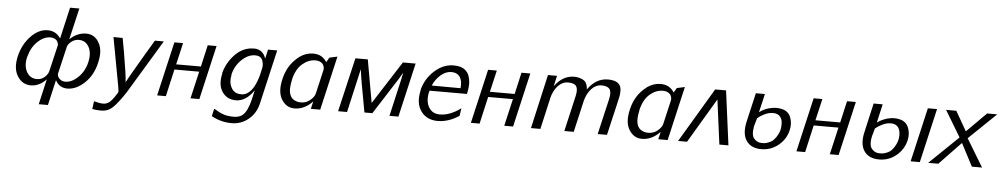

<svg xmlns="http://www.w3.org/2000/svg" viewBox="-43 -1089 8705 1668"><g transform="rotate(5 4309.0 -254.5)"><path d="M98 -236Q123 -339 191 -410Q259 -481 337 -481Q410 -481 450 -419L513 -693H594L530 -419Q595 -481 673 -481Q749 -481 786 -411Q824 -345 797 -236Q772 -127 699.5 -59Q627 9 550 9Q480 9 446 -55L395 166H315L366 -55Q304 9 232 9Q157 9 114.5 -59Q72 -127 98 -236ZM180 -236Q179 -235 179 -234Q178 -232 178 -231Q161 -155 190.5 -102.5Q220 -50 280 -50Q319 -50 347.5 -76Q376 -102 382 -131L435 -356Q439 -374 423 -398Q402 -421 366 -421Q308 -421 254 -369Q200 -317 180 -236ZM460 -119Q459 -119 459 -116Q455 -92 475 -70.5Q495 -49 527 -49Q585 -49 639.5 -102.5Q694 -156 712 -235Q731 -317 701 -370Q672 -421 614 -421Q577 -421 548 -397.5Q519 -374 514 -350Q470 -163 460 -119Z M911 -472Q925 -472 951.5 -471.5Q978 -471 991 -471L1014 -344Q1048 -147 1050 -90Q1055 -101 1079 -143Q1103 -185 1134.5 -239Q1166 -293 1195.5 -343Q1225 -393 1248.5 -432Q1272 -471 1272 -472H1350L1067 -3Q1002 95 960 134.5Q918 174 860 174Q817 174 782 167L791 98Q834 111 865 112Q888 114 910 103Q941 91 988 13V14Q995 2 996 -3Q996 -4 994.5 -13Q993 -22 991.5 -34.5Q990 -47 988 -56Z M1333 0 1442 -472H1518L1474 -283H1690L1733 -472H1810L1701 0H1624L1679 -237H1463L1409 0Z M1880 -237Q1879 -238 1879 -242Q1901 -328 1963 -397Q2025 -466 2106 -477Q2119 -479 2142 -479Q2215 -476 2240 -400L2258 -480H2338L2230 -13Q2211 76 2146.5 130Q2082 184 1999 184Q1904 184 1822 138L1837 72Q1886 102 1922 114.5Q1958 127 2011 127Q2078 127 2109.5 80.5Q2141 34 2161 -60L2174 -118Q2106 -17 2017 -17Q1940 -17 1898.5 -77.5Q1857 -138 1880 -237ZM1960 -236Q1960 -234 1960.5 -232.5Q1961 -231 1961 -230Q1948 -174 1969 -128.5Q1990 -83 2037 -75Q2055 -73 2065 -73Q2158 -78 2206 -247L2221 -312Q2229 -347 2216 -383Q2200 -421 2152 -421Q2091 -421 2035 -368Q1979 -315 1960 -236Z M2405 -236Q2430 -346 2505 -415H2504Q2561 -469 2626 -478Q2636 -480 2658 -480Q2731 -479 2771 -416L2795 -457L2864 -472L2755 0H2673L2682 -37Q2684 -42 2685 -49L2688 -65Q2617 9 2531 9Q2459 9 2418.5 -57.5Q2378 -124 2405 -236ZM2488 -239Q2487 -235 2487 -230Q2475 -173 2479 -136Q2485 -89 2514 -68.5Q2543 -48 2582 -48Q2628 -48 2663.5 -78Q2699 -108 2705 -137L2753 -344Q2759 -372 2741 -398Q2717 -423 2678 -423Q2617 -423 2563.5 -377.5Q2510 -332 2488 -239Z M2911 0 3021 -471H3129L3195 -98H3196L3435 -471H3546L3437 1H3359L3434 -326Q3438 -345 3438 -347L3446 -383Q3440 -374 3429 -355Q3418 -336 3412 -326L3209 -9H3140Q3085 -298 3076 -381L2989 0Z M3609 -240V-247Q3633 -344 3709 -414Q3785 -484 3878 -484Q4015 -484 4024 -350Q4027 -306 4013 -247H3687Q3686 -245 3685 -240Q3684 -235 3683 -233Q3666 -155 3696.5 -102Q3727 -49 3794 -49Q3882 -49 3976 -119L3966 -52Q3874 9 3779 9Q3684 9 3634 -60Q3584 -129 3609 -240ZM3702 -293 3953 -292Q3961 -354 3937 -389.5Q3913 -425 3862 -425Q3814 -425 3769.5 -386.5Q3725 -348 3702 -293Z M4069 0 4178 -472H4254L4210 -283H4426L4469 -472H4546L4437 0H4360L4415 -237H4199L4145 0Z M4593 0 4700 -472H4779L4758 -379Q4826 -474 4922 -477Q4956 -478 4981 -469Q5003 -463 5017.5 -451.5Q5032 -440 5038 -423.5Q5044 -407 5045 -399Q5046 -391 5047 -377Q5119 -479 5223 -479Q5336 -479 5339 -397Q5340 -382 5338.5 -366Q5337 -350 5335 -340.5Q5333 -331 5328 -309Q5323 -287 5321 -278L5256 1H5175L5248 -313Q5261 -371 5243 -397Q5225 -423 5172 -423Q5122 -423 5083.5 -381Q5045 -339 5029 -274L4966 0H4884L4956 -313Q4969 -372 4951.5 -397.5Q4934 -423 4880 -423Q4830 -423 4791.5 -381Q4753 -339 4737 -274Q4736 -271 4736 -267L4675 0Z M5435 -236Q5460 -346 5535 -415H5534Q5591 -469 5656 -478Q5666 -480 5688 -480Q5761 -479 5801 -416L5825 -457L5894 -472L5785 0H5703L5712 -37Q5714 -42 5715 -49L5718 -65Q5647 9 5561 9Q5489 9 5448.5 -57.5Q5408 -124 5435 -236ZM5518 -239Q5517 -235 5517 -230Q5505 -173 5509 -136Q5515 -89 5544 -68.5Q5573 -48 5612 -48Q5658 -48 5693.5 -78Q5729 -108 5735 -137L5783 -344Q5789 -372 5771 -398Q5747 -423 5708 -423Q5647 -423 5593.5 -377.5Q5540 -332 5518 -239Z M6315 0H6236L6185 -389L5954 0H5876L6158 -474H6253Z M6455 -222 6513 -472H6592L6554 -310Q6603 -348 6670 -358Q6710 -364 6746 -356Q6806 -344 6827 -291.5Q6848 -239 6834 -178Q6815 -97 6750 -44.5Q6685 8 6602 8Q6511 8 6470.5 -52.5Q6430 -113 6455 -222ZM6543 -257 6523 -189Q6522 -186 6521 -180Q6520 -174 6520 -170Q6510 -109 6531 -81Q6558 -46 6598 -46H6620Q6632 -46 6654.5 -54Q6677 -62 6691 -72Q6715 -90 6737 -130Q6759 -170 6759 -214Q6760 -230 6757 -250Q6742 -320 6663 -313Q6635 -311 6600 -294Q6565 -277 6543 -257Z M6908 0 7017 -472H7093L7049 -283H7265L7308 -472H7385L7276 0H7199L7254 -237H7038L6984 0Z M7904 0 8013 -472H8093L7984 0ZM7483 -222 7540 -472H7619L7582 -310Q7601 -325 7634.5 -339.5Q7668 -354 7697 -358Q7739 -364 7773 -356Q7833 -344 7854.5 -291.5Q7876 -239 7862 -178Q7842 -97 7777.5 -44.5Q7713 8 7630 8Q7538 8 7497.5 -52.5Q7457 -113 7483 -222ZM7570 -257 7551 -189Q7548 -180 7547 -170Q7537 -110 7558 -81Q7585 -46 7625 -46H7647Q7659 -46 7681.5 -53.5Q7704 -61 7719 -72Q7743 -90 7764.5 -130Q7786 -170 7787 -214Q7787 -232 7784 -250Q7769 -320 7690 -313Q7663 -311 7628 -294Q7593 -277 7570 -257Z M8057 0 8309 -243V-244L8172 -472H8261L8359 -301L8530 -472H8618L8380 -243Q8439 -147 8527 0H8438L8335 -197H8334L8145 0Z"/></g></svg>

Font: Coval
Style: Light Italic
Weight: 300
Foundry: Context Ltd
Version: Version 001.000